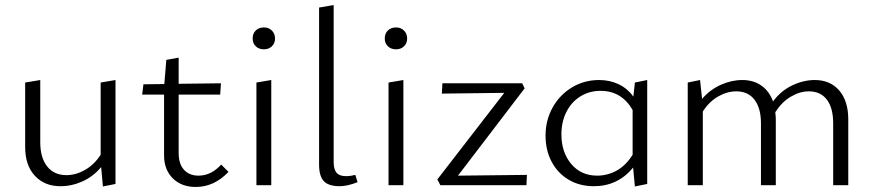

<svg xmlns="http://www.w3.org/2000/svg" viewBox="-20 -736 3471 763"><path d="M439 -418V-5L389 5L382 -72Q350 -34 307.5 -15Q265 4 220 4Q157 4 118.5 -37.5Q80 -79 80 -152V-408L140 -418V-171Q140 -109 167.5 -74.5Q195 -40 244 -40Q281 -40 317.5 -60.5Q354 -81 380 -121V-408Z M888 -53Q831 7 758 7Q701 7 666.5 -27.5Q632 -62 632 -118V-360H545L550 -401L633 -402L641 -498L690 -507V-403L858 -405L855 -360H690V-128Q690 -85 711 -61.5Q732 -38 769 -38Q819 -38 859 -82Z M984 -583Q984 -603 996.5 -615Q1009 -627 1029 -627Q1048 -627 1060.5 -614.5Q1073 -602 1073 -583Q1073 -564 1060.5 -552Q1048 -540 1029 -540Q1009 -540 996.5 -552Q984 -564 984 -583ZM999 -408 1058 -418V0H999Z M1248 -82V-706L1306 -716V-92Q1306 -63 1317.5 -49.5Q1329 -36 1355 -36Q1373 -36 1392 -41L1401 -12Q1360 4 1330 4Q1286 4 1267 -16Q1248 -36 1248 -82Z M1509 -583Q1509 -603 1521.5 -615Q1534 -627 1554 -627Q1573 -627 1585.5 -614.5Q1598 -602 1598 -583Q1598 -564 1585.5 -552Q1573 -540 1554 -540Q1534 -540 1521.5 -552Q1509 -564 1509 -583ZM1524 -408 1583 -418V0H1524Z M2074 -41 2072 0H1730L1718 -23L1984 -367L1736 -364L1738 -405H2055L2065 -385L1800 -38Z M2552 -418V-5L2503 5L2496 -70Q2435 4 2340 4Q2283 4 2239.5 -22Q2196 -48 2172 -93.5Q2148 -139 2148 -197Q2148 -259 2176.5 -309.5Q2205 -360 2253.5 -389Q2302 -418 2361 -418Q2403 -418 2438 -401.5Q2473 -385 2497 -352L2503 -408ZM2494 -121V-299Q2450 -375 2367 -375Q2322 -375 2286.5 -353Q2251 -331 2231 -291.5Q2211 -252 2211 -202Q2211 -131 2250 -84.5Q2289 -38 2353 -38Q2394 -38 2430.5 -58Q2467 -78 2494 -121Z M3351 -261V0H3291V-246Q3291 -307 3266 -340Q3241 -373 3194 -373Q3159 -373 3123 -352Q3087 -331 3061 -290Q3063 -272 3063 -261V0H3004V-246Q3004 -306 2978.5 -339.5Q2953 -373 2906 -373Q2870 -373 2834.5 -353Q2799 -333 2773 -293V0H2713V-408L2762 -418L2770 -343Q2802 -380 2844.5 -399Q2887 -418 2930 -418Q2974 -418 3005.5 -396Q3037 -374 3052 -333Q3083 -375 3128 -396.5Q3173 -418 3218 -418Q3279 -418 3315 -376.5Q3351 -335 3351 -261Z"/></svg>

Font: Ysabeau Infant Semilight
Style: Regular
Weight: 300
Designer: Christian Thalmann (Catharsis Fonts)
Version: Version 0.003